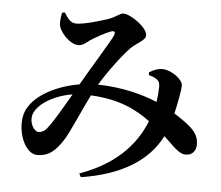

<svg xmlns="http://www.w3.org/2000/svg" viewBox="-56 -832 1113 965"><g transform="rotate(5 500.0 -349.0)"><path d="M377 52 386 70C579 40 719 -38 787 -172C838 -125 866 -89 901 -89C938 -89 952 -116 953 -141C954 -182 937 -205 913 -228C893 -246 861 -269 827 -290C835 -323 840 -353 844 -372C847 -392 852 -415 852 -433C852 -462 797 -505 750 -507C726 -508 701 -497 682 -485V-471C701 -466 714 -461 724 -453C737 -443 738 -435 739 -417C739 -398 737 -370 732 -340C655 -372 557 -398 432 -401C474 -471 541 -560 578 -597C609 -628 651 -642 651 -669C651 -708 566 -767 529 -768C510 -768 496 -749 457 -735C413 -720 335 -697 296 -697C266 -697 253 -719 234 -748L220 -745C217 -727 213 -705 215 -686C218 -650 272 -590 316 -590C339 -590 357 -608 372 -619C400 -637 444 -662 474 -673C491 -679 499 -671 489 -651C474 -619 390 -483 339 -394C217 -374 80 -305 68 -199C58 -116 100 -22 158 -22C213 -22 247 -48 287 -110C310 -144 360 -262 401 -344C552 -337 640 -287 703 -240C651 -110 548 -9 377 52ZM309 -341C280 -290 236 -216 212 -181C190 -149 176 -138 154 -138C131 -138 108 -180 115 -215C126 -271 210 -325 309 -341Z"/></g></svg>

Font: Source Han Serif CN
Style: Bold
Weight: 700
Designer: Ryoko NISHIZUKA 西塚涼子 (kana & ideographs); Frank Grießhammer (Latin, Greek & Cyrillic); Wenlong ZHANG 张文龙 (bopomofo); San
Foundry: Adobe
Version: Version 2.003;hotconv 1.1.1;makeotfexe 2.6.0